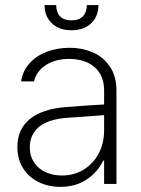

<svg xmlns="http://www.w3.org/2000/svg" viewBox="-20 -727 558 759"><path d="M240.2 -303.7Q276.4 -306.6 319.3 -309.6Q362.3 -312.5 391.6 -314V-371.1Q391.6 -408.7 375 -436.3Q358.4 -463.9 327.4 -479Q296.4 -494.1 253.9 -494.1Q199.7 -494.1 162.1 -470.2Q124.5 -446.3 114.3 -405.3H63.5Q69.3 -445.3 95.5 -475.3Q121.6 -505.4 163.3 -521.7Q205.1 -538.1 255.9 -538.1Q303.7 -538.1 345.7 -520.5Q387.7 -502.9 414.1 -464.4Q440.4 -425.8 440.4 -367.2V0H391.6V-91.8H387.7Q366.2 -46.4 322.5 -17.3Q278.8 11.7 218.8 11.7Q171.9 11.7 133.1 -7.1Q94.2 -25.9 71.5 -61.5Q48.8 -97.2 48.8 -146.5Q48.8 -216.3 97.9 -256.3Q147 -296.4 240.2 -303.7ZM224.6 -33.2Q272.9 -33.2 311 -56.6Q349.1 -80.1 370.4 -120.8Q391.6 -161.6 391.6 -211.9V-272L359.4 -269.5Q279.8 -263.2 250 -261.7Q170.9 -256.3 134.3 -225.6Q97.7 -194.8 97.7 -144.5Q97.7 -110.8 114.3 -85.4Q130.9 -60.1 159.7 -46.6Q188.5 -33.2 224.6 -33.2ZM262.7 -607.4Q213.9 -607.4 185.1 -634.8Q156.2 -662.1 156.2 -707H202.1Q202.1 -678.7 217.3 -662.6Q232.4 -646.5 262.7 -646.5Q292.5 -646.5 307.9 -662.8Q323.2 -679.2 323.2 -707H369.1Q369.1 -662.1 340.3 -634.8Q311.5 -607.4 262.7 -607.4Z"/></svg>

Font: Pretendard ExtraLight
Style: Regular
Weight: 200
Designer: Base glyphs from Inter by Rasmus Andersson; Hangeul glyphs from Noto Sans CJK(Source Han Sans) by Jang Soo-young and Kan
Foundry: Kil Hyung-jin
Version: Version 1.309